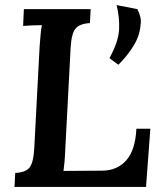

<svg xmlns="http://www.w3.org/2000/svg" viewBox="-20 -736 636 756"><path d="M37 0 40 -55Q81 -57 96.5 -76.5Q112 -96 115 -154L136 -553Q138 -578 140 -601Q142 -624 145 -637Q128 -637 106 -636Q84 -635 71 -634L74 -700H337L334 -645Q294 -643 277.5 -623.5Q261 -604 258 -546L237 -148Q236 -121 234 -98.5Q232 -76 230 -63L381 -64Q441 -64 477 -104.5Q513 -145 517 -229H572L555 0ZM446 -481 411 -507Q447 -573 449 -621Q451 -669 439 -716L521 -700Q530 -681 533 -667.5Q536 -654 533 -635Q530 -594 504.5 -553.5Q479 -513 446 -481Z"/></svg>

Font: Lora SemiBold
Style: Italic
Weight: 600
Italic angle: -3°
Designer: Olga Karpushina, Alexei Vanyashin (Cyrillic)
Foundry: Cyreal
Version: Version 3.011; ttfautohint (v1.8.4.7-5d5b)